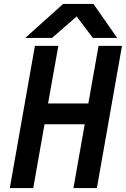

<svg xmlns="http://www.w3.org/2000/svg" viewBox="-20 -959 642 979"><path d="M158 -725H277.5L225 -431.5H430.5L482.5 -725H602L474 0H354.5L412 -325.5H207L149.5 0H30ZM302 -939H456.5L577.5 -765.5H453.5L371 -875L245 -765.5H108.5Z"/></svg>

Font: JuliaMono SemiBoldItalic
Style: Regular
Weight: 600
Italic angle: -9°
Monospace: yes
Designer: cormullion
Foundry: corm
Version: Version 0.049; ttfautohint (v1.8.4)